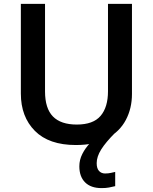

<svg xmlns="http://www.w3.org/2000/svg" viewBox="-20 -734 785 985"><path d="M476 103Q476 130 488 143Q500 156 519 156Q536 156 548.5 153Q561 150 571 148V221Q555 225 539 228Q523 231 501 231Q446 231 416.5 201.5Q387 172 387 119Q387 86 402.5 55.5Q418 25 442.5 -0.5Q467 -26 492 -42L572 -54Q522 -4 499 33Q476 70 476 103ZM657 -252Q657 -178 625.5 -118.5Q594 -59 530.5 -24.5Q467 10 369 10Q231 10 159 -62.5Q87 -135 87 -254V-714H211V-265Q211 -178 251.5 -136.5Q292 -95 374 -95Q458 -95 496 -139.5Q534 -184 534 -266V-714H657Z"/></svg>

Font: Noto Sans Sundanese SemiBold
Style: Regular
Weight: 600
Version: Version 2.003